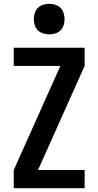

<svg xmlns="http://www.w3.org/2000/svg" viewBox="-20 -985 515 1005"><path d="M52 0V-95L296 -640H52V-735H423V-640L179 -95H423V0ZM238 -805Q221 -805 205.5 -810Q190 -815 178.5 -826Q167 -837 162 -853Q157 -869 157 -885Q157 -901 162 -917Q167 -933 178.5 -944Q190 -955 205.5 -960Q221 -965 238 -965Q254 -965 269.5 -960Q285 -955 296.5 -944Q308 -933 313 -917Q318 -901 318 -885Q318 -869 313 -853Q308 -837 296.5 -826Q285 -815 269.5 -810Q254 -805 238 -805Z"/></svg>

Font: Iosevka QP
Style: Bold
Weight: 700
Designer: Belleve Invis
Foundry: Belleve Invis
Version: Version 20.0.0; ttfautohint (v1.8.4)